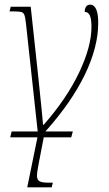

<svg xmlns="http://www.w3.org/2000/svg" viewBox="-20 -565 467 825"><path d="M175 0H293L286 25H168L147 134Q139 174 139 190Q139 208 150 214Q161 220 191 220H207L202 240H97L141 25H24L30 0H142L92 -460Q89 -489 85 -500Q81 -511 71.5 -513.5Q62 -516 36 -516H21L26 -536H112L144 -239L159 -93L165 -29H168Q267 -142 320 -253.5Q373 -365 373 -449Q373 -485 365.5 -499.5Q358 -514 344 -514Q344 -528 350 -536.5Q356 -545 367 -545Q402 -545 402 -466Q402 -363 344.5 -244Q287 -125 175 0Z"/></svg>

Font: Noto Serif NarrowThin
Style: Italic
Weight: 250
Width: 4
Italic angle: -12°
Designer: Monotype Design Team
Foundry: Monotype Imaging Inc.
Version: Version 1.001